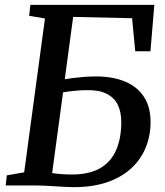

<svg xmlns="http://www.w3.org/2000/svg" viewBox="-20 -763 680 790"><path d="M283.5 7Q270.5 7 250 6Q229.5 5 206.8 3.5Q184 2 162.8 1Q141.5 0 126.5 0H3.5L8 -41.5L79.5 -54L165 -687L100 -698L105 -743H615L599 -552H536.5L523.5 -688L281 -693.5L246.5 -437Q258 -439 278.5 -441.8Q299 -444.5 324.5 -446.5Q350 -448.5 374.5 -448.5Q445 -448.5 495.5 -427Q546 -405.5 572.8 -363.8Q599.5 -322 599.5 -261.5Q599.5 -204 579.2 -155Q559 -106 519 -69.5Q479 -33 420.2 -13Q361.5 7 283.5 7ZM275.5 -45Q347.5 -45 392.2 -71Q437 -97 458 -145.8Q479 -194.5 479 -261Q479 -303.5 464 -333Q449 -362.5 417 -378Q385 -393.5 334 -392Q313 -392 285.5 -389.2Q258 -386.5 239.5 -383L194.5 -51Q212 -48 233.8 -46.5Q255.5 -45 275.5 -45Z"/></svg>

Font: Merriweather 20pt Medium
Style: Italic
Weight: 500
Italic angle: -7.8°
Version: Version 2.101